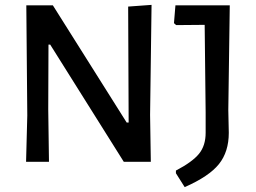

<svg xmlns="http://www.w3.org/2000/svg" viewBox="-20 -664 1049 788"><path d="M602 -644 596 -192 599 0H488L186 -481H179L178 -215L181 0H87L92 -190L88 -642H197L500 -161H508L506 -637ZM923 -642 917 -212 919 -119Q919 -41 878.5 9.5Q838 60 738 104L702 47V36Q769 1 796.5 -32.5Q824 -66 824 -119V-202L820 -562L703 -561L694 -569L700 -642Z"/></svg>

Font: Alegreya Sans Medium
Style: Regular
Weight: 500
Designer: Juan Pablo del Peral
Foundry: Huerta Tipografica
Version: Version 2.007